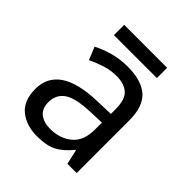

<svg xmlns="http://www.w3.org/2000/svg" viewBox="-189 -803 939 939"><g transform="rotate(45 280.5 -333.5)"><path d="M288 -545Q386 -545 433 -502Q480 -459 480 -365V0H416L399 -76H395Q360 -32 321.5 -11Q283 10 215 10Q142 10 94 -28.5Q46 -67 46 -149Q46 -229 109 -272.5Q172 -316 303 -320L394 -323V-355Q394 -422 365 -448Q336 -474 283 -474Q241 -474 203 -461.5Q165 -449 132 -433L105 -499Q140 -518 188 -531.5Q236 -545 288 -545ZM314 -259Q214 -255 175.5 -227Q137 -199 137 -148Q137 -103 164.5 -82Q192 -61 235 -61Q303 -61 348 -98.5Q393 -136 393 -214V-262ZM429 -677V-606H132V-677Z"/></g></svg>

Font: Noto Sans Lisu
Style: Regular
Weight: 400
Designer: Monotype Design Team. David Williams.
Foundry: Monotype Imaging Inc.
Version: Version 2.102